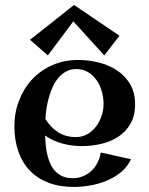

<svg xmlns="http://www.w3.org/2000/svg" viewBox="-20 -717 590 762"><path d="M304.2 -137.2Q265.6 -137.2 227.8 -147.2Q189.9 -157.2 159.2 -179.2Q159.7 -160.2 161.6 -140.1Q163.6 -120.1 168.2 -101.3Q172.9 -82.5 180.4 -65.9Q188 -49.3 200 -36.9Q211.9 -24.4 228.8 -17.1Q245.6 -9.8 269 -9.8Q291 -9.8 310.1 -17.8Q329.1 -25.9 343.5 -39.6Q357.9 -53.2 367.2 -71.8Q376.5 -90.3 379.9 -111.8L500 -85Q485.8 -54.7 460.2 -33.7Q434.6 -12.7 403.3 0.2Q372.1 13.2 338.1 19Q304.2 24.9 272.9 24.9Q216.8 24.9 172.9 8.3Q128.9 -8.3 98.9 -39.6Q68.8 -70.8 53 -115.5Q37.1 -160.2 37.1 -215.8Q37.1 -270 55.7 -318.1Q74.2 -366.2 107.4 -401.9Q140.6 -437.5 187.3 -458.3Q233.9 -479 290 -479Q331.1 -479 371.6 -469Q412.1 -459 444.3 -437.7Q476.6 -416.5 496.3 -383.3Q516.1 -350.1 516.1 -303.2Q516.1 -257.3 497.8 -225.8Q479.5 -194.3 449.7 -174.6Q419.9 -154.8 381.8 -146Q343.8 -137.2 304.2 -137.2ZM283.2 -442.9Q260.7 -442.9 243.4 -433.8Q226.1 -424.8 212.6 -409.2Q199.2 -393.6 189.9 -373.5Q180.7 -353.5 174.3 -331.5Q168 -309.6 164.6 -287.1Q161.1 -264.6 160.2 -245.1Q178.7 -213.4 209.5 -193.1Q240.2 -172.9 280.8 -172.9Q306.6 -172.9 327.1 -184.8Q347.7 -196.8 361.8 -215.8Q376 -234.9 383.5 -258.3Q391.1 -281.7 391.1 -305.2Q391.1 -328.6 384.3 -353.3Q377.4 -377.9 364 -397.7Q350.6 -417.5 330.3 -430.2Q310.1 -442.9 283.2 -442.9ZM454.1 -575.2 394 -497.1 271 -632.3 169.9 -497.1 99.1 -559.1 273.9 -697.3Z"/></svg>

Font: Original Surfer
Style: Regular
Weight: 400
Designer: Astigmatic (AOETI)
Foundry: Astigmatic (AOETI)
Version: Version 1.001